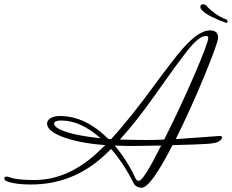

<svg xmlns="http://www.w3.org/2000/svg" viewBox="-120 -852 1083 897"><path d="M816 -819Q816 -832 828 -832Q840 -832 848.5 -821Q857 -810 882.5 -791Q908 -772 933 -763Q943 -760 943 -752.5Q943 -745 937 -745Q853 -775 826 -802Q816 -812 816 -819ZM133 -274Q133 -249 224 -226Q276 -214 350 -206Q257 -289 166 -289Q133 -289 133 -274ZM529 -7Q550 -7 633 -172Q521 -170 493.5 -170Q466 -170 416 -172Q475 -101 512 -21Q518 -7 529 -7ZM842 -684Q809 -684 754 -613.5Q699 -543 608.5 -414Q518 -285 440 -200Q510 -198 562.5 -198Q615 -198 647 -200Q718 -340 785.5 -496Q853 -652 853 -675Q853 -684 842 -684ZM701 -202 909 -217Q917 -217 917 -209Q917 -201 903.5 -192Q890 -183 851 -180Q812 -177 686 -174Q584 25 542 25Q514 25 502 0Q458 -89 399 -156L370 -128Q222 10 25 10Q-25 10 -62.5 2.5Q-100 -5 -100 -18Q-100 -27 -89 -27Q-82 -27 -72 -23Q-42 -11 41 -11Q190 -11 323 -128Q371 -173 372 -174Q278 -181 214 -199Q100 -231 100 -275Q100 -290 116.5 -300Q133 -310 160 -310Q279 -310 386 -203Q395 -203 399 -202Q488 -298 616 -474Q661 -535 706 -592Q800 -710 860 -710Q899 -710 899 -676Q899 -653 834.5 -496.5Q770 -340 701 -202Z"/></svg>

Font: Mrs Saint Delafield
Style: Regular
Weight: 400
Designer: Alejandro Paul
Foundry: Alejandro Paul
Version: Version 1.000